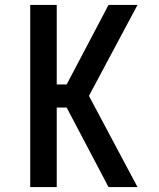

<svg xmlns="http://www.w3.org/2000/svg" viewBox="-20 -755 640 775"><path d="M102 0V-735H209V-414H249L418 -735H535L339 -368L535 0H418L249 -321H209V0Z"/></svg>

Font: Iosevka Curly SmBdEx
Style: Regular
Weight: 600
Width: 7
Monospace: yes
Designer: Belleve Invis
Foundry: Belleve Invis
Version: Version 11.1.0; ttfautohint (v1.8.3)